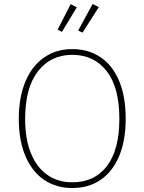

<svg xmlns="http://www.w3.org/2000/svg" viewBox="-20 -940 730 970"><path d="M345 -692Q426 -692 487 -651.5Q548 -611 581.5 -532Q615 -453 615 -340Q615 -230 582 -151.5Q549 -73 488.5 -31.5Q428 10 345 10Q265 10 204 -30.5Q143 -71 109 -150Q75 -229 75 -339Q75 -450 109 -529.5Q143 -609 204 -650.5Q265 -692 345 -692ZM345 -663Q236 -663 171.5 -579.5Q107 -496 107 -339Q107 -236 137 -164Q167 -92 220.5 -55.5Q274 -19 345 -19Q458 -19 520.5 -101.5Q583 -184 583 -340Q583 -498 519 -580.5Q455 -663 345 -663ZM448 -920 479 -904 397 -775 375 -786ZM337 -919 368 -903 293 -779 271 -790Z"/></svg>

Font: Firava
Style: Regular
Weight: 400
Designer: Carrois Corporate & Edenspiekermann AG
Foundry: Greg Finn Gibson
Version: Version 5.000